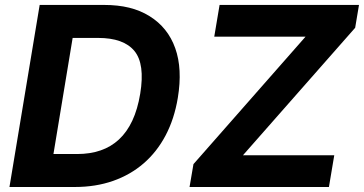

<svg xmlns="http://www.w3.org/2000/svg" viewBox="-20 -747 1454 767"><path d="M17.8 0 138.5 -727.3H394.9Q451 -727.3 495.9 -716.3Q540.8 -705.3 577.4 -682.5Q650.6 -637.1 680 -554.5Q709.5 -471.9 690.3 -355.8Q676.5 -272.4 641.7 -206.3Q606.9 -140.3 554 -94.5Q501.1 -48.7 431.6 -24.3Q362.2 0 279.1 0ZM752.8 -91.3 1200.6 -600.5H835.9L857.2 -727.3H1414.1L1398.8 -636L950.6 -126.8H1315.3L1294 0H737.2ZM288 -131.7Q339.8 -131.7 381.7 -146.1Q423.7 -160.5 455.4 -190Q487.2 -219.5 508.5 -264.9Q529.8 -310.4 540.1 -372.5Q559.7 -491.5 517 -543.3Q474.1 -595.5 371.8 -595.5H270.2L193.5 -131.7Z"/></svg>

Font: Inter P
Style: Bold Italic
Weight: 700
Italic angle: 9.39999°
Designer: Rasmus Andersson
Foundry: rsms
Version: Version 3.018;git-588b23468